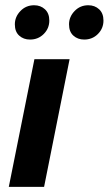

<svg xmlns="http://www.w3.org/2000/svg" viewBox="-20 -726 422 746"><path d="M14.2 0 113.7 -496H250.4L151.3 0ZM96.7 -572.3Q71.5 -572.3 54.6 -587.6Q37.7 -602.8 37.7 -631.3Q37.7 -660.7 59.3 -683.1Q80.8 -705.6 112.6 -705.6Q137.8 -705.6 154.7 -689.9Q171.6 -674.2 171.6 -646.2Q171.6 -615.6 150 -594Q128.5 -572.3 96.7 -572.3ZM307.2 -572.3Q282 -572.3 265.1 -587.6Q248.2 -602.8 248.2 -631.3Q248.2 -660.7 269.8 -683.1Q291.3 -705.6 323.1 -705.6Q348.3 -705.6 365.2 -689.9Q382 -674.2 382 -646.2Q382 -615.6 360.5 -594Q339 -572.3 307.2 -572.3Z"/></svg>

Font: Source Sans 3
Style: Italic
Weight: 200
Italic angle: -11°
Designer: Paul D. Hunt
Foundry: Adobe
Version: Version 3.046;hotconv 1.0.118;makeotfexe 2.5.65603